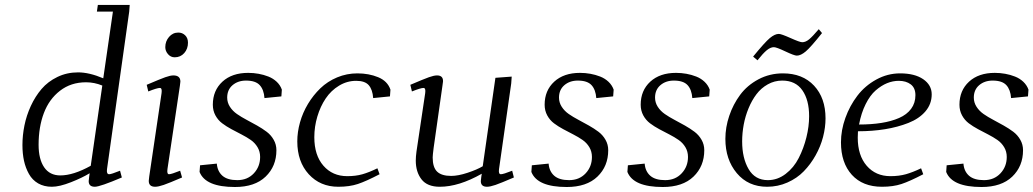

<svg xmlns="http://www.w3.org/2000/svg" viewBox="-20 -749 4182 777"><path d="M70.8 -162.1Q70.8 -201.2 78.9 -241.2Q86.9 -281.2 104.7 -320.1Q122.6 -358.9 148.2 -388.9Q173.8 -418.9 212.2 -437.5Q250.5 -456.1 295.9 -456.1Q341.3 -456.1 397.9 -432.1L437 -702.1H372.1L376 -729H504.9L502.9 -702.1L413.1 -64.9Q410.2 -43.9 421.9 -43.9Q430.2 -43.9 465.8 -58.1L473.1 -30.8Q384.8 6.8 363.8 6.8Q338.9 6.8 338.9 -16.1Q338.9 -19.5 340.8 -33.2L342.8 -47.9Q313.5 -29.8 267.1 -11.5Q220.7 6.8 189.9 6.8Q158.2 6.8 134.5 -6.8Q110.8 -20.5 97.2 -44.9Q83.5 -69.3 77.1 -98.4Q70.8 -127.4 70.8 -162.1ZM136.2 -163.1Q136.2 -105 158.7 -72Q181.2 -39.1 224.1 -39.1Q276.9 -39.1 347.2 -78.1L394 -402.8Q361.8 -416 328.1 -416Q267.1 -416 222.9 -381.8Q178.7 -347.7 157.5 -291.3Q136.2 -234.9 136.2 -163.1Z M573.7 -405.8Q628.4 -429.2 648.9 -436.5Q669.4 -443.8 681.6 -443.8Q710 -443.8 710 -418.9Q710 -415.5 708 -401.9L657.7 -64.9Q654.8 -43.9 664.1 -43.9Q673.3 -43.9 709 -58.1L716.8 -30.8Q664.6 -8.3 642.6 -0.7Q620.6 6.8 607.9 6.8Q582 6.8 582 -17.1Q582 -21.5 584 -35.2L633.8 -372.1Q636.7 -393.1 627 -393.1Q615.7 -393.1 580.1 -378.9ZM648.9 -558.1Q648.9 -582 664.1 -599.6Q679.2 -617.2 701.7 -617.2Q717.8 -617.2 729.2 -606.2Q740.7 -595.2 740.7 -576.2Q740.7 -551.3 725.6 -534.2Q710.4 -517.1 687 -517.1Q670.9 -517.1 659.9 -529.8Q648.9 -542.5 648.9 -558.1Z M787.6 -53.2 789.6 -80.1 857.4 -86.9Q859.9 -55.7 880.1 -37.8Q900.4 -20 940.4 -20Q981.4 -20 1007.1 -47.4Q1032.7 -74.7 1032.7 -113.8Q1032.7 -135.7 1022.2 -153.3Q1011.7 -170.9 994.9 -182.6Q978 -194.3 957.5 -204.8Q937 -215.3 916.5 -226.3Q896 -237.3 879.2 -250Q862.3 -262.7 851.8 -282Q841.3 -301.3 841.3 -325.2Q841.3 -382.8 880.1 -418.5Q918.9 -454.1 984.4 -454.1Q1005.9 -454.1 1026.4 -450.4Q1046.9 -446.8 1066.2 -439.2Q1085.4 -431.6 1099.9 -418Q1114.3 -404.3 1120.6 -386.2L1118.7 -358.9L1050.3 -352.1Q1047.9 -386.2 1031 -404.5Q1014.2 -422.9 975.6 -422.9Q942.9 -422.9 921.1 -404.3Q899.4 -385.7 899.4 -354Q899.4 -334 910.4 -316.9Q921.4 -299.8 939 -287.6Q956.5 -275.4 977.8 -264.2Q999 -252.9 1020.3 -241Q1041.5 -229 1059.1 -215.8Q1076.7 -202.6 1087.6 -183.3Q1098.6 -164.1 1098.6 -141.1Q1098.6 -76.2 1054.9 -34.2Q1011.2 7.8 930.7 7.8Q811.5 7.8 787.6 -53.2Z M1183.1 -176.8Q1183.1 -214.8 1194.1 -253.9Q1205.1 -293 1226.3 -328.4Q1247.6 -363.8 1276.4 -391.6Q1305.2 -419.4 1344.2 -435.8Q1383.3 -452.1 1426.3 -452.1Q1472.7 -452.1 1510.5 -436.5Q1548.3 -420.9 1560.1 -386.2L1558.1 -358.9L1490.2 -352.1Q1487.8 -386.2 1472.4 -404.1Q1457 -421.9 1421.4 -421.9Q1384.3 -421.9 1352.1 -402.3Q1319.8 -382.8 1298.1 -350.6Q1276.4 -318.4 1264.2 -277.3Q1252 -236.3 1252 -193.8Q1252 -120.6 1288.8 -78.4Q1325.7 -36.1 1385.3 -36.1Q1419.4 -36.1 1446.3 -43.7Q1473.1 -51.3 1507.3 -67.9L1516.1 -43.9Q1461.9 -15.6 1428.2 -4.4Q1394.5 6.8 1349.1 6.8Q1275.9 6.8 1229.5 -43.9Q1183.1 -94.7 1183.1 -176.8Z M1640.6 -405.8Q1695.3 -429.2 1715.8 -436.5Q1736.3 -443.8 1748.5 -443.8Q1772.9 -443.8 1772.9 -420.9Q1772.9 -419.4 1772.5 -416.7Q1772 -414.1 1771.5 -409.4Q1771 -404.8 1770.5 -401.9L1734.9 -150.9Q1731 -120.6 1731 -111.8Q1731 -71.8 1749 -54.4Q1767.1 -37.1 1805.7 -37.1Q1834 -37.1 1872.3 -49.8Q1910.6 -62.5 1933.6 -76.2L1984.9 -434.1L2050.8 -439L2048.8 -411.1L1999.5 -64.9Q1996.6 -43.9 2006.8 -43.9Q2017.1 -43.9 2052.7 -58.1L2059.6 -30.8Q2007.3 -8.3 1985.4 -0.7Q1963.4 6.8 1950.7 6.8Q1925.8 6.8 1925.8 -16.1Q1925.8 -19.5 1927.7 -33.2L1929.7 -45.9Q1836.9 6.8 1759.8 6.8Q1709 6.8 1685.8 -23.2Q1662.6 -53.2 1662.6 -99.1Q1662.6 -114.7 1665.5 -136.2L1700.7 -372.1Q1703.6 -393.1 1693.8 -393.1Q1682.6 -393.1 1647 -378.9Z M2130.4 -53.2 2132.3 -80.1 2200.2 -86.9Q2202.6 -55.7 2222.9 -37.8Q2243.2 -20 2283.2 -20Q2324.2 -20 2349.9 -47.4Q2375.5 -74.7 2375.5 -113.8Q2375.5 -135.7 2365 -153.3Q2354.5 -170.9 2337.6 -182.6Q2320.8 -194.3 2300.3 -204.8Q2279.8 -215.3 2259.3 -226.3Q2238.8 -237.3 2221.9 -250Q2205.1 -262.7 2194.6 -282Q2184.1 -301.3 2184.1 -325.2Q2184.1 -382.8 2222.9 -418.5Q2261.7 -454.1 2327.1 -454.1Q2348.6 -454.1 2369.1 -450.4Q2389.6 -446.8 2408.9 -439.2Q2428.2 -431.6 2442.6 -418Q2457 -404.3 2463.4 -386.2L2461.4 -358.9L2393.1 -352.1Q2390.6 -386.2 2373.8 -404.5Q2356.9 -422.9 2318.4 -422.9Q2285.6 -422.9 2263.9 -404.3Q2242.2 -385.7 2242.2 -354Q2242.2 -334 2253.2 -316.9Q2264.2 -299.8 2281.7 -287.6Q2299.3 -275.4 2320.6 -264.2Q2341.8 -252.9 2363 -241Q2384.3 -229 2401.9 -215.8Q2419.4 -202.6 2430.4 -183.3Q2441.4 -164.1 2441.4 -141.1Q2441.4 -76.2 2397.7 -34.2Q2354 7.8 2273.4 7.8Q2154.3 7.8 2130.4 -53.2Z M2519 -53.2 2521 -80.1 2588.9 -86.9Q2591.3 -55.7 2611.6 -37.8Q2631.8 -20 2671.9 -20Q2712.9 -20 2738.5 -47.4Q2764.2 -74.7 2764.2 -113.8Q2764.2 -135.7 2753.7 -153.3Q2743.2 -170.9 2726.3 -182.6Q2709.5 -194.3 2689 -204.8Q2668.5 -215.3 2647.9 -226.3Q2627.4 -237.3 2610.6 -250Q2593.8 -262.7 2583.3 -282Q2572.8 -301.3 2572.8 -325.2Q2572.8 -382.8 2611.6 -418.5Q2650.4 -454.1 2715.8 -454.1Q2737.3 -454.1 2757.8 -450.4Q2778.3 -446.8 2797.6 -439.2Q2816.9 -431.6 2831.3 -418Q2845.7 -404.3 2852.1 -386.2L2850.1 -358.9L2781.7 -352.1Q2779.3 -386.2 2762.5 -404.5Q2745.6 -422.9 2707 -422.9Q2674.3 -422.9 2652.6 -404.3Q2630.9 -385.7 2630.9 -354Q2630.9 -334 2641.8 -316.9Q2652.8 -299.8 2670.4 -287.6Q2688 -275.4 2709.2 -264.2Q2730.5 -252.9 2751.7 -241Q2772.9 -229 2790.5 -215.8Q2808.1 -202.6 2819.1 -183.3Q2830.1 -164.1 2830.1 -141.1Q2830.1 -76.2 2786.4 -34.2Q2742.7 7.8 2662.1 7.8Q2543 7.8 2519 -53.2Z M2915.5 -187Q2915.5 -233.9 2931.2 -280.3Q2946.8 -326.7 2975.3 -365.2Q3003.9 -403.8 3049.3 -428Q3094.7 -452.1 3148.4 -452.1Q3228 -452.1 3274.4 -402.3Q3320.8 -352.5 3320.8 -270Q3320.8 -233.4 3310.8 -194.8Q3300.8 -156.2 3280.5 -120.1Q3260.3 -84 3232.7 -55.7Q3205.1 -27.3 3166.5 -10.3Q3127.9 6.8 3084.5 6.8Q3007.8 6.8 2961.7 -48.3Q2915.5 -103.5 2915.5 -187ZM2983.4 -176.8Q2983.4 -109.4 3009.5 -64.7Q3035.6 -20 3087.4 -20Q3126.5 -20 3159.4 -45.2Q3192.4 -70.3 3212.4 -109.6Q3232.4 -148.9 3243.4 -193.1Q3254.4 -237.3 3254.4 -278.8Q3254.4 -344.2 3227.1 -383.5Q3199.7 -422.9 3145.5 -422.9Q3114.3 -422.9 3087.2 -407.7Q3060.1 -392.6 3041.3 -367.7Q3022.5 -342.8 3009.3 -310.8Q2996.1 -278.8 2989.7 -244.6Q2983.4 -210.4 2983.4 -176.8ZM3027.8 -520Q3075.2 -578.1 3095.5 -595Q3115.7 -611.8 3131.8 -611.8Q3141.6 -611.8 3179.2 -595Q3216.8 -578.1 3226.6 -578.1Q3240.2 -578.1 3254.4 -589.8Q3268.6 -601.6 3293.5 -630.9L3306.6 -615.2Q3260.7 -557.6 3240.7 -540.8Q3220.7 -523.9 3204.6 -523.9Q3194.3 -523.9 3158.2 -541Q3122.1 -558.1 3111.8 -558.1Q3098.1 -558.1 3083 -545.7Q3067.9 -533.2 3045.4 -504.9Z M3383.3 -172.9Q3383.3 -222.2 3401.1 -271.7Q3418.9 -321.3 3449.7 -361.6Q3480.5 -401.9 3526.1 -427Q3571.8 -452.1 3622.6 -452.1Q3681.6 -452.1 3716.1 -428.5Q3750.5 -404.8 3750.5 -367.2Q3750.5 -328.1 3725.1 -298.3Q3699.7 -268.6 3656.2 -251.5Q3612.8 -234.4 3561.5 -226.1Q3510.3 -217.8 3452.1 -217.8Q3451.2 -205.6 3451.2 -191.9Q3451.2 -120.1 3487.5 -78.1Q3523.9 -36.1 3583.5 -36.1Q3618.2 -36.1 3646 -43.9Q3673.8 -51.8 3707.5 -67.9L3716.3 -43.9Q3662.1 -15.6 3628.4 -4.4Q3594.7 6.8 3549.3 6.8Q3471.2 6.8 3427.2 -41.7Q3383.3 -90.3 3383.3 -172.9ZM3456.5 -245.1Q3506.3 -245.1 3546.6 -251.5Q3586.9 -257.8 3618.4 -271.5Q3649.9 -285.2 3667.2 -308.6Q3684.6 -332 3684.6 -363.8Q3684.6 -393.1 3665.8 -407.5Q3647 -421.9 3617.2 -421.9Q3593.3 -421.9 3569.8 -412.4Q3546.4 -402.8 3523.7 -383.1Q3501 -363.3 3483.2 -327.6Q3465.3 -292 3456.5 -245.1Z M3809.1 -53.2 3811 -80.1 3878.9 -86.9Q3881.3 -55.7 3901.6 -37.8Q3921.9 -20 3961.9 -20Q4002.9 -20 4028.6 -47.4Q4054.2 -74.7 4054.2 -113.8Q4054.2 -135.7 4043.7 -153.3Q4033.2 -170.9 4016.4 -182.6Q3999.5 -194.3 3979 -204.8Q3958.5 -215.3 3938 -226.3Q3917.5 -237.3 3900.6 -250Q3883.8 -262.7 3873.3 -282Q3862.8 -301.3 3862.8 -325.2Q3862.8 -382.8 3901.6 -418.5Q3940.4 -454.1 4005.9 -454.1Q4027.3 -454.1 4047.9 -450.4Q4068.4 -446.8 4087.6 -439.2Q4106.9 -431.6 4121.3 -418Q4135.7 -404.3 4142.1 -386.2L4140.1 -358.9L4071.8 -352.1Q4069.3 -386.2 4052.5 -404.5Q4035.6 -422.9 3997.1 -422.9Q3964.4 -422.9 3942.6 -404.3Q3920.9 -385.7 3920.9 -354Q3920.9 -334 3931.9 -316.9Q3942.9 -299.8 3960.4 -287.6Q3978 -275.4 3999.3 -264.2Q4020.5 -252.9 4041.7 -241Q4063 -229 4080.6 -215.8Q4098.1 -202.6 4109.1 -183.3Q4120.1 -164.1 4120.1 -141.1Q4120.1 -76.2 4076.4 -34.2Q4032.7 7.8 3952.1 7.8Q3833 7.8 3809.1 -53.2Z"/></svg>

Font: Dehuti Alt
Style: Italic
Weight: 400
Version: Version 1.2